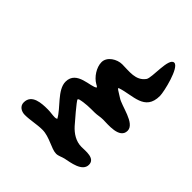

<svg xmlns="http://www.w3.org/2000/svg" viewBox="-68 -693 759 759"><g transform="rotate(-45 312.0 -313.0)"><path d="M39 -264C39 -251 46 -240 49 -227C55 -199 62 -141 100 -141C136 -141 129 -189 129 -212C129 -243 146 -269 168 -289C178 -298 244 -355 251 -356L255 -352C262 -325 262 -298 262 -271C262 -257 266 -243 266 -228C266 -202 257 -128 303 -128C345 -128 355 -215 374 -242C381 -252 388 -266 395 -274L398 -271C418 -213 405 -135 491 -135C514 -135 624 -161 624 -188C624 -218 519 -207 501 -220C465 -246 474 -290 474 -329C474 -357 453 -393 422 -393C393 -393 360 -371 346 -346C344 -342 342 -338 338 -335C321 -352 331 -439 267 -439C221 -439 180 -379 140 -358C138 -361 137 -365 137 -369C137 -383 140 -396 140 -410C140 -445 138 -498 92 -498C71 -498 60 -479 60 -460C60 -429 68 -400 68 -369C68 -329 39 -291 39 -264Z"/></g></svg>

Font: ChillLongCangKaiShu Medium
Style: Regular
Weight: 500
Version: Version 3.500;Glyphs 3.1.1 (3135)